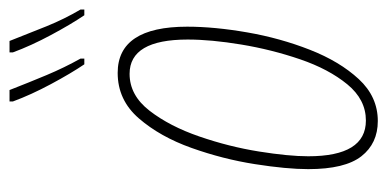

<svg xmlns="http://www.w3.org/2000/svg" viewBox="-225 -578 813 403"><g transform="rotate(-90 181.5 -376.5)"><path d="M129 10Q180 10 217 -30Q254 -70 278.5 -132.5Q303 -195 315 -264Q327 -333 327 -390Q327 -536 230 -536Q173 -536 134.5 -491.5Q96 -447 72.5 -381Q49 -315 38.5 -248Q28 -181 28 -136Q28 -59 55 -24.5Q82 10 129 10ZM130 -15Q55 -15 55 -136Q55 -177 65 -239.5Q75 -302 96.5 -364.5Q118 -427 150.5 -469Q183 -511 228 -511Q300 -511 300 -389Q300 -340 289.5 -276.5Q279 -213 258.5 -153Q238 -93 206 -54Q174 -15 130 -15ZM248 -606H260V-614Q241 -648 225.5 -685Q210 -722 194 -763H170V-756Q184 -718 206.5 -676Q229 -634 248 -606ZM351 -606H363V-614Q343 -648 328 -685Q313 -722 297 -763H273V-756Q287 -718 309.5 -676Q332 -634 351 -606Z"/></g></svg>

Font: Noto Sans Display Condensed Thin
Style: Italic
Weight: 250
Width: 3
Italic angle: -12°
Designer: Monotype Design Team
Foundry: Monotype Imaging Inc.
Version: Version 1.900